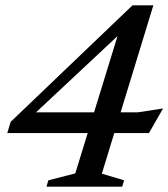

<svg xmlns="http://www.w3.org/2000/svg" viewBox="-20 -703 634 723"><path d="M434.5 -606 479 -620 89.5 -255.5 82.5 -280H499L594 -294.5L541 -202H7.5L20 -244L479 -683H557.5L363.5 -49L447.5 -24L440 0H155L162 -24L263.5 -50Z"/></svg>

Font: Newsreader 16pt Medium
Style: Italic
Weight: 500
Italic angle: -17°
Designer: Hugues Gentile
Foundry: Production Type
Version: Version 1.003